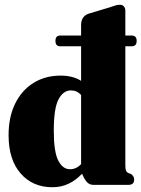

<svg xmlns="http://www.w3.org/2000/svg" viewBox="-20 -775 593 805"><path d="M212.5 -603.5Q212.5 -626 232.5 -626H320V-670Q320 -705 349.5 -717L442.5 -745Q456.5 -750 465 -752.5Q473.5 -755 483.5 -755Q493.5 -755 499.5 -748Q505.5 -741 505.5 -730.5V-626H532Q553 -626 553 -603.5Q553 -581 532 -581H505.5V-82.5Q505.5 -66.5 508.2 -59.8Q511 -53 517 -50L529 -45.5Q542.5 -36.5 542.5 -22.5Q542.5 0 519.5 0H371Q356 0 345.5 -10.5Q335 -21 324 -46.5Q298 -19 267.2 -4.5Q236.5 10 199.5 10Q117 10 66.5 -47.8Q16 -105.5 16 -208Q16 -284.5 43.5 -340.5Q71 -396.5 120.2 -427.2Q169.5 -458 234 -458Q286 -458 320 -436V-581H232Q212.5 -581 212.5 -603.5ZM205.5 -226.5Q205.5 -138.5 224.2 -102Q243 -65.5 273 -65.5Q299.5 -65 320 -87V-376.5Q303 -396 277.5 -396Q245.5 -396 225.5 -358.8Q205.5 -321.5 205.5 -226.5Z"/></svg>

Font: Fraunces 144pt S050 Black
Style: Regular
Weight: 900
Version: Version 1.000; ttfautohint (v1.8.3)